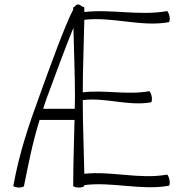

<svg xmlns="http://www.w3.org/2000/svg" viewBox="-20 -835 815 863"><path d="M88 0C108 -99 126 -193 158 -296H315C313 -197 309 -99 309 0C309 4 320 8 334 8C348 8 359 4 359 0V-3C485 -19 613 22 738 0C743 -1 744 -13 742 -26C739 -40 734 -50 730 -50C607 -28 482 -67 359 -54C357 -164 352 -274 352 -385C453 -398 557 -357 658 -375C663 -376 664 -388 662 -401C659 -415 654 -425 650 -425C551 -407 450 -432 352 -420C352 -529 357 -637 359 -746C485 -761 613 -713 738 -735C743 -736 744 -748 742 -761C739 -775 734 -785 730 -785C607 -763 482 -795 359 -781C359 -787 359 -794 359 -800C359 -803 354 -805 347 -807C345 -809 344 -810 342 -811C334 -817 324 -816 320 -810C319 -809 318 -807 317 -806C312 -804 309 -802 309 -800C309 -797 309 -794 309 -792C272 -722 203 -530 158 -406C109 -272 67 -149 40 0C40 4 51 7 64 8C77 8 88 5 88 0ZM190 -394C224 -487 274 -622 310 -710C312 -606 317 -503 317 -400C317 -382 316 -364 316 -346H174C179 -361 184 -378 190 -394Z"/></svg>

Font: Nupuram Condensed Thin
Style: Regular
Weight: 100
Width: 3
Designer: Santhosh Thottingal (santhosh.thottingal@gmail.com)
Foundry: SMC
Version: Version 1.000